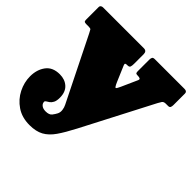

<svg xmlns="http://www.w3.org/2000/svg" viewBox="-199 -912 1093 1093"><g transform="rotate(45 348.0 -365.0)"><path d="M2.5 -179Q2.5 -232.5 30 -269.8Q57.5 -307 114.5 -307Q156 -307 182.5 -282.8Q209 -258.5 209 -213Q209 -187.5 201.8 -173.8Q194.5 -160 185.2 -153.5Q176 -147 168.8 -143Q161.5 -139 161.5 -133Q161.5 -119 173.5 -109.5Q185.5 -100 206.5 -100Q234.5 -100 245.8 -114.5Q257 -129 263.5 -142Q270.5 -156 268.2 -173.5Q266 -191 258.5 -205.5L68 -589Q60 -604.5 56.8 -609.8Q53.5 -615 38.5 -615H19Q8 -615 4 -618.2Q0 -621.5 0 -632V-735Q0 -742 5.8 -746Q11.5 -750 18.5 -750H347.5Q371 -750 371 -725V-647.5Q371 -632.5 368 -623.8Q365 -615 350.5 -615H347Q339 -615 335.2 -612.5Q331.5 -610 335.5 -600L375.5 -506Q390 -472.5 395.5 -477Q401 -481.5 410.5 -503L453 -598Q457.5 -608 451.8 -611.5Q446 -615 433.5 -615H432Q421 -615 418.2 -619Q415.5 -623 415.5 -633V-725Q415.5 -738 419.5 -744Q423.5 -750 436 -750H675Q695.5 -750 695.5 -733V-640Q695.5 -629 692.2 -622Q689 -615 677.5 -615H659.5Q642.5 -615 636 -605.2Q629.5 -595.5 623.5 -584L402.5 -158Q370 -95.5 342.8 -56.2Q315.5 -17 281.8 1.5Q248 20 196.5 20Q135.5 20 92 -9.5Q48.5 -39 25.5 -84.8Q2.5 -130.5 2.5 -179Z"/></g></svg>

Font: Besley* Condensed Fatface
Style: Regular
Weight: 900
Width: 3
Designer: Owen Earl
Foundry: indestructible type*
Version: Version 3.000; ttfautohint (v1.8.3)